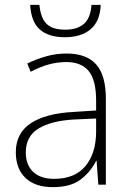

<svg xmlns="http://www.w3.org/2000/svg" viewBox="-20 -759 533 789"><path d="M254 -539Q335 -539 375 -494.5Q415 -450 415 -353V0H384L377 -98H375Q352 -52 311 -21Q270 10 197 10Q124 10 84.5 -28Q45 -66 45 -133Q45 -212 106.5 -252.5Q168 -293 282 -299L375 -305V-345Q375 -430 344.5 -467Q314 -504 253 -504Q215 -504 179.5 -494Q144 -484 106 -464L92 -498Q129 -516 169.5 -527.5Q210 -539 254 -539ZM375 -272 286 -268Q191 -263 138.5 -231Q86 -199 86 -133Q86 -81 116.5 -52.5Q147 -24 202 -24Q288 -24 331.5 -77Q375 -130 375 -219ZM394 -739Q391 -671 352 -638.5Q313 -606 247 -606Q180 -606 144 -637.5Q108 -669 104 -739H142Q147 -685 171.5 -661Q196 -637 248 -637Q297 -637 324.5 -660.5Q352 -684 356 -739Z"/></svg>

Font: Noto Sans Disp ExtLt
Style: Regular
Weight: 200
Designer: Monotype Design Team
Foundry: Monotype Imaging Inc.
Version: Version 2.000;GOOG;noto-source:20170915:90ef993387c0